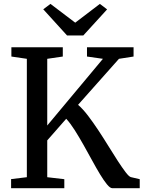

<svg xmlns="http://www.w3.org/2000/svg" viewBox="-20 -992 756 1012"><path d="M38.5 0V-48L121.5 -58V-682L40 -694V-743H311V-694L229 -682V-330.5L522.5 -682L438.5 -694V-743H684V-694L607 -682L391.5 -439.5Q416.5 -418 443.5 -382.8Q470.5 -347.5 498.2 -305.5Q526 -263.5 552 -221.2Q578 -179 601.2 -143.2Q624.5 -107.5 642 -84.5Q659.5 -61.5 669.5 -58.5L716.5 -47.5V0H572Q560.5 0 544 -20Q527.5 -40 507.5 -73Q487.5 -106 465.5 -146.5Q443.5 -187 420.2 -228.2Q397 -269.5 374 -305.8Q351 -342 329 -366L229 -252V-58L319 -47.5V0ZM333.5 -805 208 -943 246 -971.5 376.5 -872.5 506.5 -971.5 544.5 -942.5 419 -805Z"/></svg>

Font: Merriweather 24pt
Style: Regular
Weight: 400
Designer: Eben Sorkin
Foundry: Eben Sorkin
Version: Version 2.100